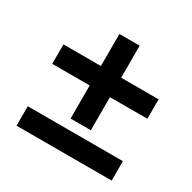

<svg xmlns="http://www.w3.org/2000/svg" viewBox="-127 -676 805 804"><g transform="rotate(30 275.0 -274.0)"><path d="M509 0V-94H49V0ZM230 -139H328V-299H509V-393H328V-548H230V-393H49V-299H230Z"/></g></svg>

Font: Source Serif Pro Black
Style: Italic
Weight: 900
Italic angle: -12°
Designer: Frank Grießhammer
Foundry: Adobe Systems Incorporated
Version: Version 3.001;hotconv 1.0.111;makeotfexe 2.5.65597